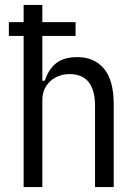

<svg xmlns="http://www.w3.org/2000/svg" viewBox="-20 -760 553 780"><path d="M152 0H76V-614H16V-670H76V-740H152V-670H287V-614H152V-432H162Q177 -479 208.5 -503.5Q240 -528 294 -528Q363 -528 402.5 -481Q442 -434 442 -336V0H366V-331Q366 -393 340.5 -426Q315 -459 262 -459Q232 -459 207 -446Q182 -433 167 -409.5Q152 -386 152 -352Z"/></svg>

Font: IBM Plex Sans Condensed
Style: Regular
Weight: 400
Width: 3
Designer: Mike Abbink, Paul van der Laan, Pieter van Rosmalen
Foundry: Bold Monday
Version: Version 3.201